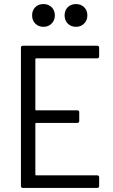

<svg xmlns="http://www.w3.org/2000/svg" viewBox="-20 -925 557 945"><path d="M458 -638H158Q154 -638 154 -634V-386Q154 -382 158 -382H360Q370 -382 370 -372V-330Q370 -320 360 -320H158Q154 -320 154 -316V-66Q154 -62 158 -62H458Q468 -62 468 -52V-10Q468 0 458 0H93Q83 0 83 -10V-690Q83 -700 93 -700H458Q468 -700 468 -690V-648Q468 -638 458 -638ZM298 -849Q298 -874 313.5 -889.5Q329 -905 354 -905Q378 -905 394 -889.5Q410 -874 410 -849Q410 -825 394 -809Q378 -793 354 -793Q329 -793 313.5 -809Q298 -825 298 -849ZM138 -849Q138 -874 153.5 -889.5Q169 -905 194 -905Q218 -905 234 -889.5Q250 -874 250 -849Q250 -825 234 -809Q218 -793 194 -793Q169 -793 153.5 -809Q138 -825 138 -849Z"/></svg>

Font: Barlow Semi Condensed
Style: Regular
Weight: 400
Width: 4
Designer: Jeremy Tribby
Foundry: Tribby Type
Version: Version 1.408;December 10, 2018;FontCreator 11.5.0.2430 64-b